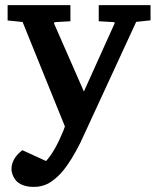

<svg xmlns="http://www.w3.org/2000/svg" viewBox="-20 -502 619 751"><path d="M110.4 229Q86.4 229 68.4 221.7Q50.3 214.4 41.5 202.9Q32.7 191.4 28.8 180.4Q24.9 169.4 24.9 159.7Q24.9 121.1 61.5 90.3L67.4 85.4L160.2 127.9Q194.8 89.8 227.1 11.2Q231.4 0.5 233.9 -7.3L68.4 -416L9.8 -421.9V-481.9H255.4V-418.9L196.3 -415.5Q191.4 -415 191.4 -411.6Q191.4 -411.1 191.4 -410.2L308.1 -144L428.2 -410.2V-411.1Q428.7 -412.1 428.7 -412.1V-412.6Q428.7 -414.6 425.8 -415.5Q425.3 -415.5 424.3 -415.5L366.2 -418.9V-481.9H568.8V-422.4L512.7 -416.5L294.4 56.2Q277.3 90.3 260.3 117.9Q243.2 145.5 228.8 163.3Q214.4 181.2 199 194.1Q183.6 207 172.4 213.6Q161.1 220.2 148.2 223.9Q135.3 227.5 127.7 228.3Q120.1 229 110.4 229Z"/></svg>

Font: TAML ThiruValluvar
Style: Bold
Weight: 400
Version: Version 0.271; dev 7ad24fM